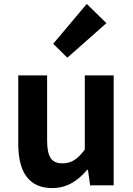

<svg xmlns="http://www.w3.org/2000/svg" viewBox="-20 -944 677 978"><path d="M73 -210C73 -70 126 14 245 14C322 14 376 -23 424 -79H428L439 0H559V-560H412V-182C374 -132 344 -112 298 -112C244 -112 220 -142 220 -229V-560H73ZM251 -721 323 -650 522 -826 422 -924Z"/></svg>

Font: Kinto Sans
Style: Bold
Weight: 700
Designer: Authors: Ryoko NISHIZUKA  (kana & ideographs); Paul D. Hunt (Latin, Greek & Cyrillic); Wenlong ZHANG  (bopomofo); Sandol
Foundry: Adobe Systems Incorporated, ookami Inc.
Version: Version 0.001